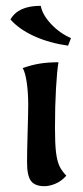

<svg xmlns="http://www.w3.org/2000/svg" viewBox="-20 -631 285 660"><path d="M73 -73Q73 -110 75 -178Q77 -242 77 -272Q77 -312 72 -347Q67 -382 58 -397Q89 -408 117.5 -412.5Q146 -417 181 -417Q176 -388 172.5 -327.5Q169 -267 169 -192Q169 -137 172.5 -108Q176 -79 183.5 -62Q191 -45 208 -27Q191 -8 170.5 0.5Q150 9 133 9Q100 9 86.5 -9Q73 -27 73 -73ZM16 -564Q42 -611 120 -611Q126 -580 155.5 -548.5Q185 -517 224 -500L214 -474Q150 -483 98 -506.5Q46 -530 16 -564Z"/></svg>

Font: Mirza Medium
Style: Regular
Weight: 500
Designer: Arabic design by Kourosh Beigpour, Latin design by Eduardo Tunni, engineering by Lasse Fister
Version: Version 1.0010g